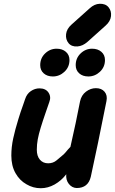

<svg xmlns="http://www.w3.org/2000/svg" viewBox="-20 -996 608 1017"><path d="M196 1Q234 1 269.5 -19Q305 -39 331 -73Q328 -43 344.5 -22Q361 -1 386 0Q447 0 461 -60Q496 -219 544 -461Q550 -491 534 -510Q518 -529 488 -529Q460 -529 435.5 -510.5Q411 -492 404 -459Q383 -349 353 -218Q351 -217 339 -203Q327 -188 318 -179Q298 -162 279.5 -146.5Q261 -131 235 -131Q208 -131 191.5 -150Q175 -169 175 -203Q175 -231 180 -258Q185 -285 195.5 -319.5Q206 -354 223 -403L241 -455Q252 -483 237 -505.5Q222 -528 189 -528Q165 -528 143.5 -513.5Q122 -499 113 -471L102 -439Q96 -421 89 -402Q82 -382 77 -364Q60 -309 50 -263Q40 -217 40 -172Q40 -118 62 -79Q84 -40 120 -20Q155 1 196 1ZM448 -591Q483 -591 509.5 -616Q536 -641 536 -678Q536 -705 517 -721.5Q498 -738 468 -738Q433 -738 407 -713Q381 -688 381 -651Q381 -624 399.5 -607.5Q418 -591 448 -591ZM260 -591Q295 -591 321.5 -616Q348 -641 348 -678Q348 -705 329 -721.5Q310 -738 280 -738Q245 -738 219 -713Q193 -688 193 -651Q193 -624 211.5 -607.5Q230 -591 260 -591ZM390 -750Q418 -752 443 -774L539 -860Q565 -883 568 -910.5Q571 -938 555 -957.5Q539 -977 508 -976Q480 -975 455 -952L359 -866Q333 -843 330 -815Q327 -787 343 -767.5Q359 -748 390 -750Z"/></svg>

Font: Balsamiq Sans
Style: Bold Italic
Weight: 700
Italic angle: -12°
Designer: Michael Angeles
Foundry: Balsamiq SRL
Version: Version 1.020; ttfautohint (v1.8.4.7-5d5b);gftools[0.9.26]